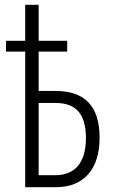

<svg xmlns="http://www.w3.org/2000/svg" viewBox="-20 -780 471 800"><path d="M85 0H213C331 0 395 -77 395 -206C395 -340 331 -401 212 -401H141V-565H260V-610H141V-760H85V-610H5V-565H85ZM141 -50V-351H211C298 -351 338 -304 338 -204C338 -102 292 -50 210 -50Z"/></svg>

Font: Noto Sans Display Condensed Light
Style: Regular
Weight: 300
Width: 3
Designer: Monotype Design Team
Foundry: Monotype Imaging Inc.
Version: Version 1.900